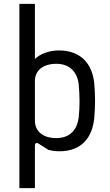

<svg xmlns="http://www.w3.org/2000/svg" viewBox="-20 -770 565 990"><path d="M80 200H160V-21C160 -31 168 -36 178 -30L230 3C245 6 257 10 287 10C400 10 456 -60 466 -161C469 -195 470 -223 470 -251C470 -279 469 -306 466 -340C456 -443 395 -510 283 -510C232 -510 186 -491 160 -466V-750H80ZM270 -58C200 -58 160 -94 160 -148V-352C160 -406 201 -441 271 -441C341 -441 380 -396 386 -333C391 -280 392 -220 386 -166C380 -111 349 -58 270 -58Z"/></svg>

Font: Finlandica
Style: Regular
Weight: 400
Designer: Niklas Ekholm, Juho Hiilivirta, Jaakko Suomalainen
Foundry: Helsinki Type Studio
Version: Version 2.000;Glyphs 3.2 (3202)